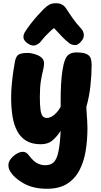

<svg xmlns="http://www.w3.org/2000/svg" viewBox="-20 -880 626 1190"><path d="M73 -501Q80 -533 96.5 -542.5Q113 -552 155 -552Q164 -552 180 -548.5Q196 -545 213 -538Q230 -531 241.5 -518.5Q253 -506 253 -488Q253 -468 246.5 -443Q240 -418 233.5 -379.5Q227 -341 227 -280Q227 -228 231 -199.5Q235 -171 244.5 -160Q254 -149 271 -149Q285 -149 300.5 -157.5Q316 -166 330.5 -182Q345 -198 356 -218V-263Q356 -310 358.5 -356.5Q361 -403 367 -443Q373 -483 383 -509Q391 -531 408 -543Q425 -555 453 -555Q496 -555 516 -545.5Q536 -536 542 -519Q548 -502 548 -479Q548 -418 540.5 -348.5Q533 -279 515 -217Q516 -196 517.5 -174Q519 -152 520.5 -130Q522 -108 522 -86Q522 -15 511.5 52Q501 119 473.5 173Q446 227 397 258.5Q348 290 271 290Q186 290 126.5 256.5Q67 223 42 180Q35 168 33.5 158.5Q32 149 32 144Q32 123 47.5 104Q63 85 83.5 73Q104 61 120 61Q134 61 144 68Q154 75 164 89Q186 118 209.5 131Q233 144 261 144Q295 144 314 124.5Q333 105 342.5 58Q352 11 356 -69Q332 -32 304.5 -9Q277 14 233 14Q179 14 143.5 -7Q108 -28 87 -67Q66 -106 57.5 -159Q49 -212 49 -275Q49 -314 53 -357Q57 -400 62.5 -438Q68 -476 73 -501ZM234 -624Q223 -609 202.5 -600.5Q182 -592 156 -608Q131 -624 126.5 -641.5Q122 -659 133 -679Q146 -701 167.5 -729Q189 -757 212 -782.5Q235 -808 250 -823Q269 -842 285.5 -851Q302 -860 326 -860Q352 -860 367.5 -850Q383 -840 394 -821Q406 -802 429 -769Q452 -736 485 -700Q498 -686 499.5 -664Q501 -642 481 -621Q462 -599 443 -600.5Q424 -602 411 -611Q388 -628 362.5 -655Q337 -682 315 -706Q304 -698 290 -685Q276 -672 261.5 -656.5Q247 -641 234 -624Z"/></svg>

Font: Playpen Sans ExtraBold
Style: Regular
Weight: 800
Designer: Laura Meseguer, Veronika Burian, José Scaglione
Foundry: TypeTogether
Version: Version 1.001